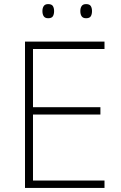

<svg xmlns="http://www.w3.org/2000/svg" viewBox="-20 -917 591 937"><path d="M490 0H102V-714H490V-678H141V-394H470V-358H141V-36H490ZM187 -863Q187 -878 193.5 -887.5Q200 -897 215 -897Q232 -897 238 -887.5Q244 -878 244 -863Q244 -847 238 -837.5Q232 -828 215 -828Q200 -828 193.5 -837.5Q187 -847 187 -863ZM372 -863Q372 -878 378.5 -887.5Q385 -897 400 -897Q417 -897 423 -887.5Q429 -878 429 -863Q429 -847 423 -837.5Q417 -828 400 -828Q385 -828 378.5 -837.5Q372 -847 372 -863Z"/></svg>

Font: Noto Sans ExtraLight
Style: Regular
Weight: 200
Designer: Monotype Design Team
Foundry: Monotype Imaging Inc.
Version: Version 2.007